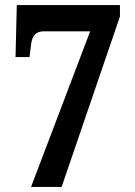

<svg xmlns="http://www.w3.org/2000/svg" viewBox="-20 -734 529 754"><path d="M102 0H222L451 -669V-714H46L41 -510H96L102 -559C106 -594 121 -611 152 -611H334Z"/></svg>

Font: Noto Serif Georgian Condensed Bold
Style: Regular
Weight: 700
Width: 3
Designer: Monotype Design Team, Akaki Razmadze
Foundry: Google LLC
Version: Version 2.003